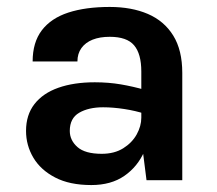

<svg xmlns="http://www.w3.org/2000/svg" viewBox="-20 -519 625 553"><path d="M402 0 387 -118V-313Q387 -364 366.2 -388.5Q345.5 -413 296 -413Q267.5 -413 246.8 -404.8Q226 -396.5 214.5 -380.5Q203 -364.5 203 -342H74Q74 -397 100.5 -431.8Q127 -466.5 176.8 -482.8Q226.5 -499 296 -499Q359 -499 406 -478.8Q453 -458.5 479 -416.5Q505 -374.5 505 -309V0ZM243 14Q180.5 14 138.8 -7.8Q97 -29.5 76 -65Q55 -100.5 55 -142Q55 -188 79.2 -219.2Q103.5 -250.5 148 -266.2Q192.5 -282 253 -282Q292.5 -282 327.8 -276Q363 -270 398 -260V-191Q370.5 -200 338 -205Q305.5 -210 277 -210Q235 -210 208 -194.2Q181 -178.5 181 -142Q181 -115 203 -95.5Q225 -76 273 -76Q309.5 -76 335 -92Q360.5 -108 373.8 -132Q387 -156 387 -180H415Q415 -127.5 395.8 -83.2Q376.5 -39 338.2 -12.5Q300 14 243 14Z"/></svg>

Font: Karla ExtraLight
Style: Bold
Weight: 700
Version: Version 2.001